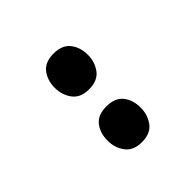

<svg xmlns="http://www.w3.org/2000/svg" viewBox="9 -978 578 578"><g transform="rotate(45 298.5 -688.5)"><path d="M117 -688Q117 -725 139 -742Q161 -759 193 -759Q223 -759 246 -742Q269 -725 269 -688Q269 -652 246 -635Q223 -618 193 -618Q161 -618 139 -635Q117 -652 117 -688ZM342 -688Q342 -725 363.5 -742Q385 -759 418 -759Q448 -759 471 -742Q494 -725 494 -688Q494 -652 471 -635Q448 -618 418 -618Q385 -618 363.5 -635Q342 -652 342 -688Z"/></g></svg>

Font: Noto Sans Cherokee ExtraBold
Style: Regular
Weight: 800
Designer: Monotype Design Team
Foundry: Monotype Imaging Inc.
Version: Version 2.001; ttfautohint (v1.8.4.7-5d5b)